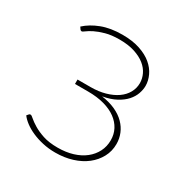

<svg xmlns="http://www.w3.org/2000/svg" viewBox="-124 -606 694 717"><g transform="rotate(30 223.0 -247.5)"><path d="M52.5 -448.5Q78 -472 116 -486.5Q154 -501 205 -501Q248.5 -501 280.5 -490.2Q312.5 -479.5 333.2 -462Q354 -444.5 364.2 -422.5Q374.5 -400.5 374.5 -378.5Q374.5 -362 368.2 -344.2Q362 -326.5 347.8 -310.5Q333.5 -294.5 310.2 -282Q287 -269.5 253.5 -263.5Q287.5 -258.5 313 -246.8Q338.5 -235 355.2 -218Q372 -201 380.5 -180Q389 -159 389 -136Q389 -105 375 -79Q361 -53 336.8 -34Q312.5 -15 279 -4.5Q245.5 6 206.5 6Q177.5 6 152 0.2Q126.5 -5.5 105.5 -14.8Q84.5 -24 68.5 -36Q52.5 -48 43.5 -60.5L50 -68Q52 -71 56.5 -71Q60.5 -71 70.2 -62.2Q80 -53.5 97.5 -42.8Q115 -32 141.2 -23.2Q167.5 -14.5 205 -14.5Q240.5 -14.5 269.8 -23.5Q299 -32.5 319.8 -49Q340.5 -65.5 352 -88Q363.5 -110.5 363.5 -137.5Q363.5 -163 352.5 -184Q341.5 -205 320.5 -220.5Q299.5 -236 268.8 -244.5Q238 -253 198.5 -253H142.5V-272H198.5Q233 -272 261.2 -280Q289.5 -288 309.5 -302Q329.5 -316 340.2 -335.2Q351 -354.5 351 -376.5Q351 -396 342.2 -414.5Q333.5 -433 315.5 -447.5Q297.5 -462 269.8 -471Q242 -480 204.5 -480Q169.5 -480 144.8 -473Q120 -466 103.5 -457.8Q87 -449.5 78 -442.5Q69 -435.5 65.5 -435.5Q61.5 -435.5 58.5 -439.5Z"/></g></svg>

Font: Lato 2
Style: Regular
Weight: 200
Designer: Lukasz Dziedzic with Adam Twardoch and Botio Nikoltchev
Foundry: tyPoland Lukasz Dziedzic
Version: Version 2.015; 2015-08-06; http://www.latofonts.com/